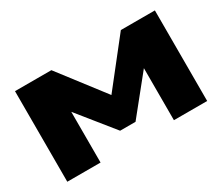

<svg xmlns="http://www.w3.org/2000/svg" viewBox="-119 -993 1486 1285"><g transform="rotate(-30 624.5 -350.0)"><path d="M84 0V-700H365L630 -355L902 -700H1165V0H908V-402L680 -119H561L341 -392V0Z"/></g></svg>

Font: Georama ExtraExtended ExtraBold
Style: Regular
Weight: 800
Width: 8
Designer: Jean-Baptiste Levee
Foundry: Production Type
Version: Version 1.000